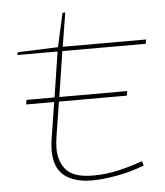

<svg xmlns="http://www.w3.org/2000/svg" viewBox="-50 -710 656 764"><g transform="rotate(-5 278.0 -327.5)"><path d="M52 -314 55 -332H167L195 -513H34L37 -524L198 -530L228 -665H239L217 -530H550L547 -513H214L186 -332H457L454 -314H183L161 -175Q159 -163 158 -151Q157 -139 157 -128Q157 -76 186.5 -42.5Q216 -9 294 -9Q344 -9 394.5 -20.5Q445 -32 491 -49L497 -31Q438 -9 383 0.5Q328 10 287 10Q218 10 177.5 -21Q137 -52 137 -124Q137 -145 142 -175L164 -314Z"/></g></svg>

Font: Georama ExtraExtended Thin
Style: Italic
Weight: 100
Width: 8
Italic angle: -9°
Designer: Jean-Baptiste Levee
Foundry: Production Type
Version: Version 1.000